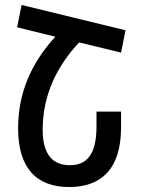

<svg xmlns="http://www.w3.org/2000/svg" viewBox="-20 -744 570 774"><path d="M67 -724 49 -634 203 -596C107 -491 53 -371 53 -227C53 -65 128 10 259 10C385 10 468 -60 468 -230V-294H369V-234C369 -116 326 -78 261 -78C193 -78 152 -121 152 -221C152 -359 208 -476 299 -573L468 -532L486 -622Z"/></svg>

Font: Noto Sans Armenian ExtraCondensed Medium
Style: Regular
Weight: 500
Width: 2
Designer: Monotype Design Team
Foundry: Monotype Imaging Inc.
Version: Version 2.008